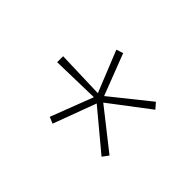

<svg xmlns="http://www.w3.org/2000/svg" viewBox="-69 -871 477 477"><g transform="rotate(-45 169.5 -632.0)"><path d="M182 -760H161L164 -634L52 -677L45 -660L158 -618L73 -516L89 -504L171 -608L250 -504L265 -517L184 -618L293 -660L287 -678L178 -634Z"/></g></svg>

Font: Noto Sans Myanmar ExtraCondensed Thin
Style: Regular
Weight: 100
Width: 2
Designer: Monotype Design Team
Foundry: Monotype Imaging Inc.
Version: Version 2.107